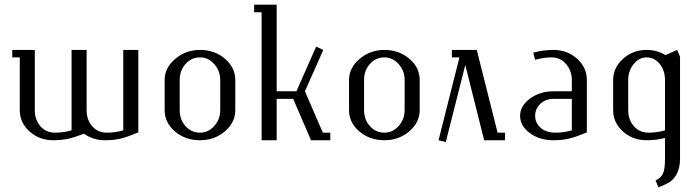

<svg xmlns="http://www.w3.org/2000/svg" viewBox="-20 -596 2974 816"><path d="M32.2 -352.1V-383.8H127.9V-127.9Q127.9 -86.4 151.9 -59.3Q175.8 -32.2 213.9 -32.2Q250 -32.2 284.2 -42V-383.8H348.1V-127.9Q348.1 -86.4 372.1 -59.3Q396 -32.2 434.1 -32.2Q469.7 -32.2 503.9 -42V-383.8H567.9V-33.2Q522.9 -14.6 493.9 -7.3Q464.8 0 425.8 0Q376 0 336.9 -27.8Q297.9 -12.7 270 -6.3Q242.2 0 206.1 0Q147 0 105.5 -37.4Q64 -74.7 64 -127.9V-352.1Z M679.7 -127.9V-255.9Q679.7 -307.6 724.6 -345.7Q769.5 -383.8 830.1 -383.8Q892.1 -383.8 936 -346.4Q980 -309.1 980 -255.9V-127.9Q980 -75.7 935.8 -37.8Q891.6 0 830.1 0Q767.6 0 723.6 -37.4Q679.7 -74.7 679.7 -127.9ZM743.7 -127.9Q743.7 -87.4 768.6 -59.8Q793.5 -32.2 830.1 -32.2Q865.2 -32.2 890.6 -60.5Q916 -88.9 916 -127.9V-255.9Q916 -294.9 890.6 -323.5Q865.2 -352.1 830.1 -352.1Q793.5 -352.1 768.6 -324.2Q743.7 -296.4 743.7 -255.9Z M1060.1 -543.9V-576.2H1155.8V-208H1239.7L1323.7 -397.9L1354 -383.8L1275.9 -208L1352.1 -32.2H1383.8V0H1301.8L1226.1 -175.8H1155.8V0H1091.8V-543.9Z M1463.4 -127.9V-255.9Q1463.4 -307.6 1508.3 -345.7Q1553.2 -383.8 1613.8 -383.8Q1675.8 -383.8 1719.7 -346.4Q1763.7 -309.1 1763.7 -255.9V-127.9Q1763.7 -75.7 1719.5 -37.8Q1675.3 0 1613.8 0Q1551.3 0 1507.3 -37.4Q1463.4 -74.7 1463.4 -127.9ZM1527.3 -127.9Q1527.3 -87.4 1552.2 -59.8Q1577.1 -32.2 1613.8 -32.2Q1648.9 -32.2 1674.3 -60.5Q1699.7 -88.9 1699.7 -127.9V-255.9Q1699.7 -294.9 1674.3 -323.5Q1648.9 -352.1 1613.8 -352.1Q1577.1 -352.1 1552.2 -324.2Q1527.3 -296.4 1527.3 -255.9Z M1843.8 0 1932.6 -352.1H1900.4V-383.8H2006.3L2094.7 -32.2H2126.5V0H2037.6L1957.5 -319.8L1874.5 7.8Z M2190.4 -104Q2190.4 -146 2232.4 -177Q2274.4 -208 2332 -208H2410.2V-255.9Q2410.2 -295.4 2385.7 -323.7Q2361.3 -352.1 2324.2 -352.1Q2290 -352.1 2254.4 -341.8L2246.1 -372.1Q2287.6 -383.8 2332 -383.8Q2391.1 -383.8 2432.6 -346.4Q2474.1 -309.1 2474.1 -255.9V-33.2Q2429.2 -14.6 2400.1 -7.3Q2371.1 0 2332 0Q2273.4 0 2231.9 -30.3Q2190.4 -60.5 2190.4 -104ZM2254.4 -104Q2254.4 -72.8 2278.1 -52.5Q2301.8 -32.2 2340.3 -32.2Q2376 -32.2 2410.2 -42V-175.8H2332Q2299.3 -175.8 2276.9 -155Q2254.4 -134.3 2254.4 -104Z M2585.9 -127.9V-255.9Q2585.9 -308.1 2627.7 -345.9Q2669.4 -383.8 2728 -383.8Q2772.5 -383.8 2808.1 -361.8L2857.9 -383.8L2870.1 -355V80.1Q2870.1 120.1 2853.5 147.9Q2836.9 175.8 2807.1 188L2778.3 200.2L2766.1 170.9Q2788.6 160.2 2797.4 142.3Q2806.2 124.5 2806.2 80.1V-9.8Q2772 0 2728 0Q2668.9 0 2627.4 -37.4Q2585.9 -74.7 2585.9 -127.9ZM2649.9 -127.9Q2649.9 -86.9 2674.1 -59.6Q2698.2 -32.2 2736.3 -32.2Q2772 -32.2 2806.2 -42V-255.9Q2806.2 -296.4 2783.7 -324.2Q2761.2 -352.1 2728 -352.1Q2695.8 -352.1 2672.9 -323.5Q2649.9 -294.9 2649.9 -255.9Z"/></svg>

Font: Gawaa
Style: Regular
Weight: 400
Designer: T. Christopher White
Version: Version 1.0